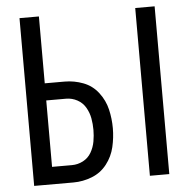

<svg xmlns="http://www.w3.org/2000/svg" viewBox="-52 -787 825 838"><g transform="rotate(-5 360.0 -367.5)"><path d="M571 0H656V-735H571ZM64 0H236Q278 0 317.5 -15.5Q357 -31 383 -64.5Q409 -98 418.5 -139Q428 -180 428 -221Q428 -263 418.5 -303.5Q409 -344 383 -378Q357 -412 317.5 -427Q278 -442 236 -442H149V-735H64ZM149 -76V-367H236Q262 -367 285 -354.5Q308 -342 321 -319.5Q334 -297 338.5 -272Q343 -247 343 -221Q343 -196 338.5 -170.5Q334 -145 321 -122.5Q308 -100 285 -88Q262 -76 236 -76Z"/></g></svg>

Font: Iosevka Sparkle
Style: Regular
Weight: 400
Designer: Belleve Invis
Foundry: Belleve Invis
Version: Version 4.5.0; ttfautohint (v1.8.3)